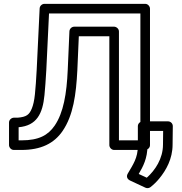

<svg xmlns="http://www.w3.org/2000/svg" viewBox="-20 -756 948 1000"><path d="M711.2 -686V-25H599.5V-592C599.5 -607.1 585.2 -617 574.5 -617H366.6C353 -617 342.2 -605.5 341.6 -593.1L332.8 -392.2C327.4 -268.2 310.7 -168.8 264.6 -101.6C230.4 -51.8 182.5 -25 91.6 -25H77V-93.3C171.5 -101.7 202.3 -164 211.6 -260.6C215 -295.1 218.1 -337.9 221.1 -389.7L235.3 -686ZM761.2 -711C761.2 -721.7 751.3 -736 736.2 -736H211.5C199.3 -736 187.2 -725.8 186.5 -712.2L171.1 -392.3C168.7 -341.4 165.1 -298.9 161.9 -265.4C158.7 -233 152.9 -207.8 145.5 -190.2C132.3 -158.7 118.4 -146.9 71.9 -143H52C41.3 -143 27 -133.1 27 -118V0C27 10.7 36.9 25 52 25H91.6C193.7 25 261.6 -9 305.8 -73.4C361.7 -154.8 376.4 -263.9 382.8 -389.8L390.5 -567H549.5V0C549.5 10.7 559.4 25 574.5 25H736.2C746.9 25 761.2 15.1 761.2 0ZM744.5 169.6 702.5 150C725.5 111 748 68.3 748 4V-74H829.7L828.9 -3.1C828.9 70.6 787.3 131.6 744.5 169.6ZM645.3 148.4C635 166.2 646.6 179.1 656.3 183.7L737.7 221.7C745.7 225.4 756.2 224.5 763.7 218.7C780.6 205.5 796 190.4 810 173.3C844.7 131 878.9 71.8 878.9 -2.9L880 -98.7C880.2 -112.9 868.5 -124 855 -124H723C712.3 -124 698 -114.1 698 -99V4C698 66.9 673 100.8 645.3 148.4Z"/></svg>

Font: Asimov
Style: WidOu
Weight: 500
Designer: Google
Version: Version 2.000980; 2014